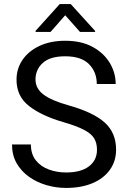

<svg xmlns="http://www.w3.org/2000/svg" viewBox="-20 -923 634 953"><path d="M461.4 -179.7Q461.4 -212.9 447.3 -236.3Q433.1 -259.8 396.5 -278.8Q359.9 -297.9 292.5 -317.4Q187 -348.1 124.5 -396.5Q62 -444.8 62 -527.3Q62 -582.5 92 -626.2Q122.1 -669.9 176.5 -695.3Q231 -720.7 303.7 -720.7Q383.8 -720.7 439.7 -690.2Q495.6 -659.7 524.9 -610.6Q554.2 -561.5 554.2 -505.9H460.4Q460.4 -565.4 421.9 -604.5Q383.3 -643.6 303.7 -643.6Q228.5 -643.6 192.4 -610.6Q156.2 -577.6 156.2 -528.3Q156.2 -483.9 195.6 -453.9Q234.9 -423.8 322.8 -399.4Q443.8 -365.2 500 -314.5Q556.2 -263.7 556.2 -180.7Q556.2 -123 525.4 -80.1Q494.6 -37.1 439 -13.7Q383.3 9.8 308.1 9.8Q258.8 9.8 211.2 -3.9Q163.6 -17.6 124.8 -44.9Q85.9 -72.3 62.7 -112.5Q39.6 -152.8 39.6 -206.1H133.3Q133.3 -157.7 158 -127Q182.6 -96.2 222.7 -81.5Q262.7 -66.9 308.1 -66.9Q381.8 -66.9 421.6 -97.4Q461.4 -127.9 461.4 -179.7ZM331.1 -902.8 452.1 -769.5V-764.6H377L303.7 -847.2L231 -764.6H156.7V-770L276.4 -902.8Z"/></svg>

Font: Vazirmatn RD UI
Style: Regular
Weight: 400
Designer: Saber Rastikerdar
Foundry: Saber Rastikerdar
Version: Version 33.003